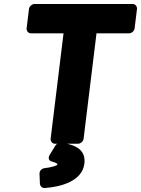

<svg xmlns="http://www.w3.org/2000/svg" viewBox="-20 -699 710 967"><path d="M235 0C234 11 242 25 257 25H373C384 25 399 15 401 0L466 -531H630C641 -531 656 -541 658 -556L670 -654C671 -665 663 -679 648 -679H154C143 -679 128 -669 126 -654L114 -556C113 -545 121 -531 136 -531H300ZM286 20C276 19 265 25 259 34L231 80C215 106 237 114 243 115C269 122 269 127 269 131C265 135 241 144 204 148C188 150 178 164 179 177L181 227C182 238 192 249 205 248C289 242 394 213 405 125C413 60 367 29 286 20Z"/></svg>

Font: Falling Sky
Style: BlkObl
Weight: 900
Designer: Paul D. Hunt
Foundry: Adobe Systems Incorporated
Version: Version 1.02